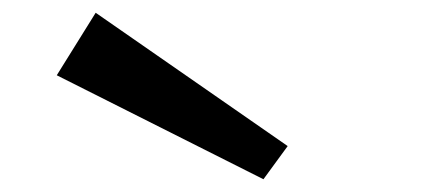

<svg xmlns="http://www.w3.org/2000/svg" viewBox="-20 -1012 675 301"><path d="M393 -731 69 -894 130 -992 431 -783Z"/></svg>

Font: BioRhyme Expanded SemiBold
Style: Regular
Weight: 600
Width: 7
Designer: Aoife Mooney
Foundry: Aoife Mooney Type
Version: Version 1.600;gftools[0.9.33]